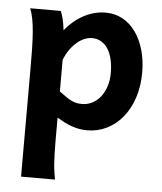

<svg xmlns="http://www.w3.org/2000/svg" viewBox="-53 -555 709 840"><g transform="rotate(5 301.5 -134.5)"><path d="M309.1 -100.6Q331.5 -100.6 352.1 -110.6Q372.6 -120.6 388.2 -139.6Q403.8 -158.7 413.1 -185.8Q422.4 -212.9 422.4 -246.6Q422.4 -279.8 416 -306.6Q409.7 -333.5 397.5 -352.3Q385.3 -371.1 367.7 -381.3Q350.1 -391.6 328.1 -391.6Q312 -391.6 294.9 -384.8Q277.8 -377.9 262 -364.5Q246.1 -351.1 231.9 -331.3Q217.8 -311.5 207.5 -285.6V-146.5Q226.1 -132.8 239.5 -123.8Q252.9 -114.7 264.2 -109.6Q275.4 -104.5 285.9 -102.5Q296.4 -100.6 309.1 -100.6ZM70.8 239.3V-236.8Q70.8 -282.2 70.1 -321Q69.3 -359.9 66.9 -392.3Q64.5 -424.8 59.6 -451.2Q54.7 -477.5 46.4 -498H180.7Q186 -486.8 191.4 -466.1Q196.8 -445.3 200.2 -415Q216.8 -435.5 236.8 -452.6Q256.8 -469.7 279.1 -481.9Q301.3 -494.1 326.2 -501Q351.1 -507.8 377.4 -507.8Q418.5 -507.8 451.9 -489.5Q485.4 -471.2 509 -438.2Q532.7 -405.3 545.9 -360.1Q559.1 -314.9 559.1 -261.2Q559.1 -198.7 542 -148.2Q524.9 -97.7 495.4 -62Q465.8 -26.4 426 -7.1Q386.2 12.2 341.3 12.2Q322.3 12.2 305.2 9Q288.1 5.9 272.2 0.2Q256.3 -5.4 240.5 -13.4Q224.6 -21.5 207.5 -31.7V73.2Q207.5 102.5 208.3 126.2Q209 149.9 210.4 169.9Q211.9 189.9 214.4 206.8Q216.8 223.6 219.7 239.3Z"/></g></svg>

Font: Andika New Basic
Style: Bold
Weight: 700
Designer: Victor Gaultney, Annie Olsen, Pablo Ugerman
Foundry: SIL International
Version: Version 5.500; ttfautohint (v1.8.3)